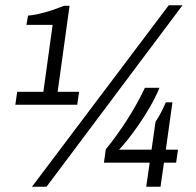

<svg xmlns="http://www.w3.org/2000/svg" viewBox="-20 -706 741 726"><path d="M670 -686H618L101 0H156ZM243 -684H222C169 -663 123 -650 86 -647L80 -612H179L144 -359H45L38 -310H272L279 -359H198ZM583 -374H528C488 -290 437 -212 380 -141L373 -91H546L533 0H587L600 -91H646L653 -140H607L632 -319H607C595 -291 585 -272 568 -245L553 -140H430C459 -169 543 -276 583 -374Z"/></svg>

Font: Chivo
Style: Italic
Weight: 400
Italic angle: -8°
Designer: Hector Gatti
Foundry: Omnibus-Type
Version: Version 1.003;PS 001.003;hotconv 1.0.70;makeotf.lib2.5.58329